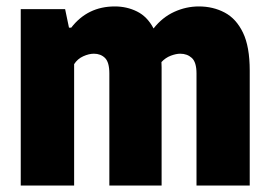

<svg xmlns="http://www.w3.org/2000/svg" viewBox="-20 -577 838 597"><path d="M44.5 0V-548.5H182.5L194.5 -491H201.5Q252.5 -557 337 -557Q374.5 -557 406.2 -541.2Q438 -525.5 457.5 -488.5Q484.5 -523 521.5 -540Q558.5 -557 598.5 -557Q642.5 -557 678.5 -538Q714.5 -519 735.5 -475.5Q756.5 -432 756.5 -357.5V0H591V-348.5Q591 -383.5 576.5 -396.8Q562 -410 540.5 -410Q527.5 -410 511 -403.8Q494.5 -397.5 482 -384Q482.5 -376 482.5 -367.5V0H320V-348.5Q320 -383.5 306.5 -396.8Q293 -410 272 -410Q256.5 -410 238.8 -402Q221 -394 210.5 -377.5V0Z"/></svg>

Font: Encode Sans Condensed ExtraBold
Style: Regular
Weight: 800
Width: 3
Designer: Multiple Designers
Foundry: Impallari Type
Version: Version 3.000; ttfautohint (v1.8.3) -l 8 -r 50 -G 200 -x 14 